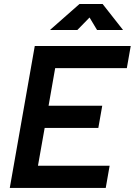

<svg xmlns="http://www.w3.org/2000/svg" viewBox="-20 -918 659 938"><path d="M27.8 0 149.9 -693.4H618.7L599.6 -585H249.5L217.3 -401.4H479.5L460.4 -293H198.2L165.5 -108.4H515.6L496.6 0ZM224.1 -771.5 368.2 -898.4H481.4L581.1 -771.5H454.1L417.5 -832.5L357.9 -771.5Z"/></svg>

Font: Cascadia Code NF SemiBold
Style: Italic
Weight: 600
Italic angle: -10°
Monospace: yes
Designer: Aaron Bell
Foundry: Saja Typeworks
Version: Version 2404.023; ttfautohint (v1.8.4)